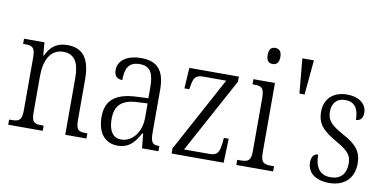

<svg xmlns="http://www.w3.org/2000/svg" viewBox="-72 -958 2359 1177"><g transform="rotate(10 1107.5 -369.0)"><path d="M26 0H241V-32H234C184 -32 166 -38 166 -102V-326C166 -427 202 -499 283 -499C355 -499 381 -443 381 -355V0H513V-32H507C458 -32 442 -39 442 -105V-355C442 -486 394 -544 301 -544C238 -544 198 -519 167 -455H164L157 -536H30V-504H38C86 -504 105 -497 105 -433V-105C105 -39 86 -32 36 -32H26Z M707 10C782 10 814 -36 845 -91H850L859 0H961V-32H958C918 -32 906 -45 906 -110V-372C906 -495 858 -544 759 -544C669 -544 616 -503 616 -445C616 -409 634 -391 667 -391C667 -464 688 -506 756 -506C827 -506 844 -458 844 -372V-309L775 -306C644 -301 581 -253 581 -148C581 -41 635 10 707 10ZM722 -31C668 -31 644 -77 644 -145C644 -225 680 -270 785 -274L845 -277V-188C845 -101 795 -31 722 -31Z M1043 0H1367L1372 -150H1342L1339 -116C1332 -62 1322 -38 1275 -38H1114L1367 -504V-536H1059L1051 -407H1081L1084 -423C1093 -476 1101 -498 1151 -498H1295L1043 -32Z M1557 -648C1579 -648 1597 -660 1597 -698C1597 -736 1579 -748 1557 -748C1534 -748 1518 -736 1518 -698C1518 -660 1534 -648 1557 -648ZM1446 0H1675V-32H1661C1610 -32 1592 -40 1592 -106V-536H1458V-504H1466C1514 -504 1531 -496 1531 -431V-103C1531 -39 1513 -32 1462 -32H1446Z M1751 -498H1783L1803 -714H1731Z M2025 10C2118 10 2177 -45 2177 -137C2177 -209 2145 -252 2058 -298C1985 -338 1954 -366 1954 -421C1954 -471 1979 -508 2036 -508C2091 -508 2120 -472 2120 -399C2148 -399 2163 -419 2163 -451C2163 -501 2121 -543 2041 -543C1956 -543 1901 -494 1901 -412C1901 -335 1937 -299 2030 -245C2104 -204 2123 -175 2123 -128C2123 -64 2090 -26 2027 -26C1957 -26 1929 -76 1929 -150C1908 -150 1888 -135 1888 -94C1888 -36 1933 10 2025 10Z"/></g></svg>

Font: Noto Serif Georgian Condensed Light
Style: Regular
Weight: 300
Width: 3
Designer: Monotype Design Team, Akaki Razmadze
Foundry: Google LLC
Version: Version 2.003